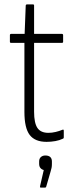

<svg xmlns="http://www.w3.org/2000/svg" viewBox="-20 -637 342 873"><path d="M192 8Q139 8 115 -23.5Q91 -55 91 -128V-442H31Q25 -442 25 -447V-477Q25 -483 31 -483H92L97 -612Q98 -617 103 -617H130Q135 -617 135 -612V-483H261Q267 -483 267 -477V-447Q267 -442 261 -442H135V-129Q135 -78 150 -55.5Q165 -33 200 -33Q216 -33 233 -37Q250 -41 264 -47Q270 -50 270 -42V-13Q270 -7 265 -6Q251 1 231.5 4.5Q212 8 192 8ZM165 216Q161 216 162 210L179 136Q170 134 164 127Q158 120 158 108V97Q158 84 166 77Q174 70 186 70Q201 70 208.5 77Q216 84 216 97V109Q216 118 214.5 126Q213 134 210 143L190 212Q189 216 185 216Z"/></svg>

Font: Sofia Sans Condensed Light
Style: Regular
Weight: 300
Designer: Botio Nikoltchev, Ani Petrova
Foundry: lettersoup
Version: Version 4.101